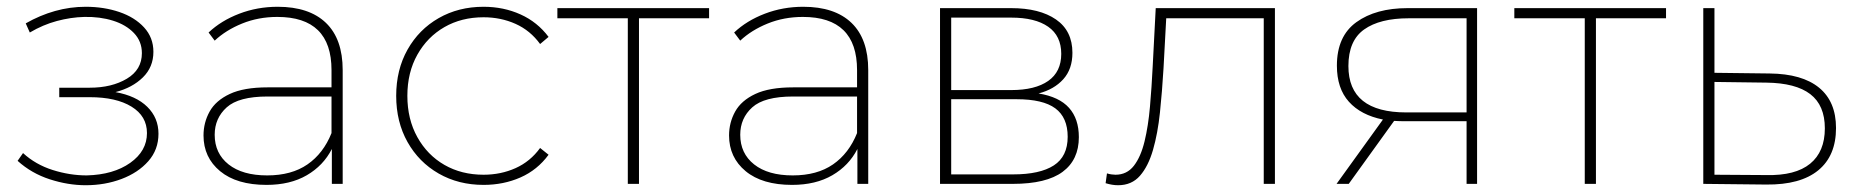

<svg xmlns="http://www.w3.org/2000/svg" viewBox="-20 -543 5481 567"><path d="M233 4Q181 4 127 -13.5Q73 -31 32 -68L48 -91Q85 -57 135.5 -41Q186 -25 236 -25Q315 -27 364.5 -62Q414 -97 414 -150Q414 -200 368.5 -228Q323 -256 245 -256H155V-284H245Q310 -284 354.5 -310.5Q399 -337 399 -386Q399 -421 375.5 -445.5Q352 -470 313.5 -482Q275 -494 229 -493Q189 -492 148 -481Q107 -470 68 -447L56 -474Q98 -498 142.5 -510.5Q187 -523 233 -523Q287 -523 332.5 -507.5Q378 -492 405.5 -462Q433 -432 433 -390Q433 -345 402 -314.5Q371 -284 321 -271Q382 -260 415 -227.5Q448 -195 448 -148Q448 -101 418 -67Q388 -33 339 -14.5Q290 4 233 4Z M960 0V-103Q935 -54 886 -25.5Q837 3 767 3Q679 3 630 -37.5Q581 -78 581 -143Q581 -181 599 -213.5Q617 -246 658.5 -265.5Q700 -285 770 -285H959V-336Q959 -493 799 -493Q743 -493 695 -473.5Q647 -454 614 -423L596 -447Q633 -482 686.5 -502.5Q740 -523 800 -523Q893 -523 942.5 -475.5Q992 -428 992 -336V0ZM959 -150V-258H770Q685 -258 649.5 -226Q614 -194 614 -145Q614 -90 655 -57.5Q696 -25 769 -25Q841 -25 888 -57.5Q935 -90 959 -150Z M1408 3Q1334 3 1275.5 -30.5Q1217 -64 1183.5 -123.5Q1150 -183 1150 -260Q1150 -337 1183.5 -396.5Q1217 -456 1275.5 -489.5Q1334 -523 1408 -523Q1467 -523 1517 -500.5Q1567 -478 1600 -434L1575 -413Q1546 -453 1502.5 -472.5Q1459 -492 1408 -492Q1343 -492 1292.5 -463Q1242 -434 1212.5 -381.5Q1183 -329 1183 -260Q1183 -191 1212.5 -138Q1242 -85 1292.5 -56Q1343 -27 1408 -27Q1459 -27 1502.5 -46.5Q1546 -66 1575 -106L1600 -86Q1567 -41 1517 -19Q1467 3 1408 3Z M1834 0V-489H1626V-519H2074V-489H1867V0Z M2512 0V-103Q2487 -54 2438 -25.5Q2389 3 2319 3Q2231 3 2182 -37.5Q2133 -78 2133 -143Q2133 -181 2151 -213.5Q2169 -246 2210.5 -265.5Q2252 -285 2322 -285H2511V-336Q2511 -493 2351 -493Q2295 -493 2247 -473.5Q2199 -454 2166 -423L2148 -447Q2185 -482 2238.5 -502.5Q2292 -523 2352 -523Q2445 -523 2494.5 -475.5Q2544 -428 2544 -336V0ZM2511 -150V-258H2322Q2237 -258 2201.5 -226Q2166 -194 2166 -145Q2166 -90 2207 -57.5Q2248 -25 2321 -25Q2393 -25 2440 -57.5Q2487 -90 2511 -150Z M2756 0V-519H2966Q3050 -519 3098.5 -485.5Q3147 -452 3147 -387Q3147 -339 3120 -309Q3093 -279 3047 -267Q3108 -257 3137 -224.5Q3166 -192 3166 -138Q3166 -71 3118 -35.5Q3070 0 2971 0ZM2789 -28H2972Q3051 -28 3092 -54.5Q3133 -81 3133 -139Q3133 -196 3096.5 -223Q3060 -250 2982 -250H2789ZM2789 -277H2966Q3037 -277 3075.5 -304Q3114 -331 3114 -384Q3114 -437 3075.5 -464Q3037 -491 2966 -491H2789Z M3282 4Q3273 4 3264 2.5Q3255 1 3245 -2L3249 -31Q3255 -29 3262 -28Q3269 -27 3274 -27Q3308 -27 3328.5 -53.5Q3349 -80 3360 -125.5Q3371 -171 3376 -228Q3381 -285 3384 -346L3393 -519H3745V0H3712V-489H3424L3416 -341Q3412 -273 3405.5 -211Q3399 -149 3385 -100.5Q3371 -52 3346.5 -24Q3322 4 3282 4Z M4311 0V-185H4129Q4113 -185 4097 -186L3963 0H3927L4064 -190Q3999 -203 3963.5 -242.5Q3928 -282 3928 -349Q3928 -436 3985.5 -477.5Q4043 -519 4137 -519H4342V0ZM4311 -211V-489H4140Q4055 -489 4008.5 -456Q3962 -423 3962 -348Q3962 -211 4133 -211Z M4660 0V-489H4452V-519H4900V-489H4693V0Z M5196 2 5010 0V-519H5043V-328L5206 -326Q5302 -325 5352 -284Q5402 -243 5402 -165Q5402 -83 5349.5 -40Q5297 3 5196 2ZM5196 -26Q5282 -24 5325.5 -59.5Q5369 -95 5369 -164Q5369 -232 5326 -265Q5283 -298 5196 -299L5043 -301V-27Z"/></svg>

Font: Montserrat ExtraLight
Style: Regular
Weight: 200
Designer: Julieta Ulanovsky
Foundry: Julieta Ulanovsky
Version: Version 9.000; ttfautohint (v1.8.4.7-5d5b)